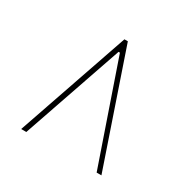

<svg xmlns="http://www.w3.org/2000/svg" viewBox="-89 -779 476 487"><g transform="rotate(30 148.5 -535.0)"><path d="M252 -371 151 -664H147L46 -371H31L144 -699H154L266 -371Z"/></g></svg>

Font: Moniqa SemBd Narrow Heading
Style: Regular
Weight: 600
Width: 4
Designer: Rajesh Rajput
Foundry: Rajesh Rajput
Version: Version 1.000